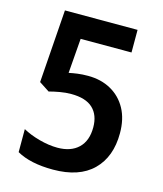

<svg xmlns="http://www.w3.org/2000/svg" viewBox="-109 -795 750 886"><g transform="rotate(15 266.0 -352.0)"><path d="M273 -450Q335 -450 382.5 -423.5Q430 -397 456.5 -348.5Q483 -300 483 -232Q483 -119 417.5 -54.5Q352 10 227 10Q119 10 54 -27V-137Q88 -118 134 -105.5Q180 -93 221 -93Q285 -93 321 -127.5Q357 -162 357 -226Q357 -285 323 -317Q289 -349 219 -349Q193 -349 165 -344Q137 -339 115 -333L66 -365L91 -714H438V-606H195L182 -440Q201 -444 223 -447Q245 -450 273 -450Z"/></g></svg>

Font: Noto Sans Lao SemiCondensed SemiBold
Style: Regular
Weight: 600
Width: 4
Designer: Monotype Design Team
Foundry: Monotype Imaging Inc.
Version: Version 2.003; ttfautohint (v1.8.4.7-5d5b)